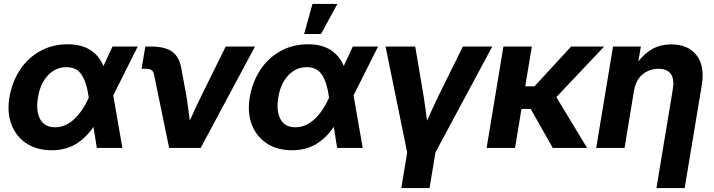

<svg xmlns="http://www.w3.org/2000/svg" viewBox="-20 -752 3628 976"><path d="M242.7 11.7Q167 11.7 114.3 -23.2Q61.5 -58.1 38.3 -118.9Q15.1 -179.7 27.8 -256.8Q41 -335 81.1 -396Q121.1 -457 183.3 -491.9Q245.6 -526.9 324.2 -526.9Q393.1 -526.9 438.2 -498.5Q483.4 -470.2 505.9 -416.5L551.8 -515.6H680.2L555.7 -267.1L602.1 0H472.2L455.1 -106.9Q414.6 -48.3 363 -18.3Q311.5 11.7 242.7 11.7ZM431.2 -256.3 430.7 -258.8Q420.4 -333.5 394.8 -372.1Q369.1 -410.6 317.9 -410.6Q263.2 -410.6 223.9 -369.1Q184.6 -327.6 173.3 -258.3Q161.6 -188.5 183.8 -146.7Q206.1 -105 259.8 -105Q312 -105 356 -145.3Q399.9 -185.5 431.2 -255.9Z M839.8 0 762.7 -374.5Q756.8 -402.3 725.6 -402.3H699.7L718.8 -515.6H745.6Q819.3 -515.6 856.2 -488.5Q893.1 -461.4 902.3 -400.9L928.2 -260.7Q932.6 -230.5 936.8 -200Q940.9 -169.4 944.8 -138.7Q958.5 -169.4 972.7 -200Q986.8 -230.5 1001.5 -260.7L1127.4 -515.6H1276.4L1000 0Z M1464.4 11.7Q1388.7 11.7 1335.9 -23.2Q1283.2 -58.1 1260 -118.9Q1236.8 -179.7 1249.5 -256.8Q1262.7 -335 1302.7 -396Q1342.8 -457 1405 -491.9Q1467.3 -526.9 1545.9 -526.9Q1614.7 -526.9 1659.9 -498.5Q1705.1 -470.2 1727.5 -416.5L1773.4 -515.6H1901.9L1777.3 -267.1L1823.7 0H1693.8L1676.8 -106.9Q1636.2 -48.3 1584.7 -18.3Q1533.2 11.7 1464.4 11.7ZM1652.8 -256.3 1652.3 -258.8Q1642.1 -333.5 1616.5 -372.1Q1590.8 -410.6 1539.6 -410.6Q1484.9 -410.6 1445.6 -369.1Q1406.2 -327.6 1395 -258.3Q1383.3 -188.5 1405.5 -146.7Q1427.7 -105 1481.4 -105Q1533.7 -105 1577.6 -145.3Q1621.6 -185.5 1652.8 -255.9ZM1525.9 -579.1 1568.4 -731.9H1694.8L1611.8 -579.1Z M2020 204.1 2049.8 22.9 1939.9 -515.6H2090.8L2133.8 -260.7Q2138.7 -230.5 2142.8 -200Q2147 -169.4 2150.9 -138.7Q2164.6 -169.4 2178.5 -200Q2192.4 -230.5 2207 -260.7L2333 -515.6H2482.4L2193.4 22.9L2163.6 204.1Z M2683.6 -515.6 2649.9 -313H2696.8L2883.3 -515.6H3051.3L2808.1 -258.3L2964.4 0H2790L2677.7 -198.2H2630.9L2598.1 0H2453.6L2539.1 -515.6Z M3202.1 -286.6 3154.8 0H3010.7L3096.2 -515.6H3237.8L3225.1 -439.9Q3257.3 -481.9 3298.3 -504.2Q3339.4 -526.4 3392.6 -526.4Q3477.1 -526.4 3520.3 -471.7Q3563.5 -417 3547.4 -319.3L3460.4 204.1H3316.9L3399.9 -296.4Q3417.5 -402.3 3326.7 -402.3Q3282.2 -402.3 3247.1 -374.5Q3211.9 -346.7 3202.1 -286.6Z"/></svg>

Font: Inter Display
Style: Bold Italic
Weight: 700
Italic angle: -9.39999°
Designer: Rasmus Andersson
Foundry: rsms
Version: Version 4.000;git-a52131595